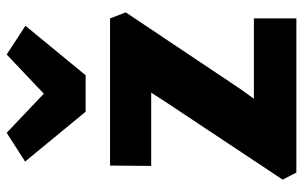

<svg xmlns="http://www.w3.org/2000/svg" viewBox="-186 -720 906 574"><g transform="rotate(-90 267.0 -433.0)"><path d="M38 0 17 -41 248 -389 277 -434H58L59 -557H499L517 -510L291 -172L259 -127H499V0ZM71 -811 157 -866 274 -755 391 -866 477 -810 329 -630H220Z"/></g></svg>

Font: Merriweather Sans Black
Style: Regular
Weight: 900
Designer: Eben Sorkin
Foundry: Eben Sorkin
Version: Version 1.008; ttfautohint (v1.7.19-72a1) -l 8 -r 50 -G 200 